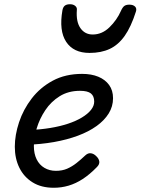

<svg xmlns="http://www.w3.org/2000/svg" viewBox="-20 -868 664 907"><path d="M234 19Q175 19 134 -6.5Q93 -32 71.5 -75.5Q50 -119 50 -175Q50 -230 70 -290.5Q90 -351 130 -403Q170 -455 229.5 -487Q289 -519 368 -519Q412 -519 444.5 -505.5Q477 -492 495.5 -466.5Q514 -441 514 -404Q514 -365 493.5 -332Q473 -299 436 -272.5Q399 -246 348 -227Q297 -208 235 -197Q173 -186 102 -184L122 -254Q172 -256 217.5 -263.5Q263 -271 301 -283.5Q339 -296 367 -313Q395 -330 410 -349Q425 -368 425 -388Q425 -414 409.5 -426.5Q394 -439 358 -439Q303 -439 262 -413.5Q221 -388 194 -347.5Q167 -307 153.5 -262Q140 -217 140 -178Q140 -142 153 -115.5Q166 -89 190 -75Q214 -61 244 -61Q274 -61 297 -71Q320 -81 341 -97.5Q362 -114 383 -134Q396 -146 409.5 -144Q423 -142 434 -131Q447 -119 449 -105.5Q451 -92 438 -79Q404 -44 371 -22.5Q338 -1 304 9Q270 19 234 19ZM403 -618Q327 -618 292.5 -670.5Q258 -723 275 -820Q278 -835 286.5 -841.5Q295 -848 311 -848Q326 -848 335.5 -840Q345 -832 343 -820Q339 -765 360 -735Q381 -705 418 -705Q462 -705 497 -739Q532 -773 551 -816Q559 -834 567.5 -840Q576 -846 591 -846Q609 -846 618 -837Q627 -828 622 -813Q599 -741 569 -698.5Q539 -656 498.5 -637Q458 -618 403 -618Z"/></svg>

Font: Playwrite CO
Style: Regular
Weight: 400
Designer: Veronika Burian, José Scaglione
Foundry: TypeTogether
Version: Version 1.000